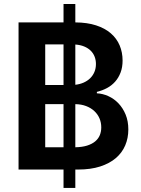

<svg xmlns="http://www.w3.org/2000/svg" viewBox="-20 -838 697 949"><path d="M294 0H71.7V-727.3H294V-818.2H352.3V-727.3Q410.9 -726.9 454.7 -712.7Q498.6 -698.5 527.7 -673.3Q556.8 -648.1 571.4 -613.6Q585.9 -579.2 585.9 -538.7Q585.9 -505.7 576 -479.6Q566.1 -453.5 549 -434.3Q532 -415.1 508.7 -402.7Q485.4 -390.3 458.8 -383.9V-376.8Q487.9 -375.4 515.8 -362.7Q543.7 -350.1 565.5 -327.2Q587.4 -304.3 600.9 -271.8Q614.3 -239.3 614.3 -198.2Q614.3 -155.5 598.9 -119.3Q583.5 -83.1 552.6 -56.6Q521.7 -30.2 475.1 -15.1Q428.6 0 366.1 0H352.3V90.9H294ZM352.3 -110.1Q386.4 -110.8 410.5 -118.4Q434.7 -126.1 450.3 -139Q465.9 -152 473.2 -169.6Q480.5 -187.1 480.5 -208.5Q480.5 -232.6 471.6 -253.2Q462.7 -273.8 446 -289.2Q429.3 -304.7 405.7 -313.7Q382.1 -322.8 352.3 -323.2ZM294 -110.1V-323.2H203.5V-110.1ZM294 -418V-618.6H203.5V-418ZM352.3 -419Q374.6 -421.5 393.3 -429.7Q411.9 -437.9 425.4 -451Q438.9 -464.1 446.6 -482.1Q454.2 -500 454.2 -521.7Q454.2 -541.2 447.6 -558.1Q441.1 -574.9 428.3 -587.5Q415.5 -600.1 396.5 -608.1Q377.5 -616.1 352.3 -617.9Z"/></svg>

Font: Interop SemBd
Style: Regular
Weight: 600
Designer: Rasmus Andersson, Google, Jang Haemin
Foundry: jhaemin
Version: Version 1.008